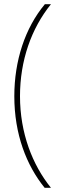

<svg xmlns="http://www.w3.org/2000/svg" viewBox="-20 -734 301 912"><path d="M48 -277C48 -96 106 52 192 158H222C134 49 75 -102 75 -277C75 -447 129 -599 222 -714H193C99 -601 48 -446 48 -277Z"/></svg>

Font: Noto Sans Condensed Thin
Style: Regular
Weight: 100
Width: 3
Designer: Monotype Design Team
Foundry: Monotype Imaging Inc.
Version: Version 2.013